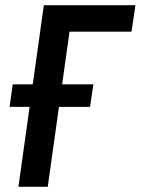

<svg xmlns="http://www.w3.org/2000/svg" viewBox="-20 -720 542 740"><path d="M17 -308 29 -395H340L327 -308ZM51 0 149 -700H502L487 -598H248L164 0Z"/></svg>

Font: Finlandica Medium
Style: Italic
Weight: 500
Italic angle: -8°
Designer: Niklas Ekholm, Juho Hiilivirta, Jaakko Suomalainen
Foundry: Helsinki Type Studio
Version: Version 1.063